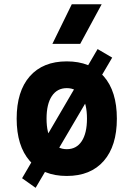

<svg xmlns="http://www.w3.org/2000/svg" viewBox="-20 -815 626 900"><path d="M147 65.4 83.5 20.5 437.5 -585 505.9 -544.9ZM293 9.8Q181.2 9.8 119.6 -60.5Q58.1 -130.9 58.1 -258.8Q58.1 -387.2 119.6 -457.3Q181.2 -527.3 293 -527.3Q404.8 -527.3 466.3 -457.3Q527.8 -387.2 527.8 -258.8Q527.8 -130.9 466.3 -60.5Q404.8 9.8 293 9.8ZM293.2 -115.7Q338.4 -115.7 363 -153.1Q387.7 -190.5 387.7 -258.9Q387.7 -327.6 363 -364.7Q338.4 -401.9 293 -401.9Q248 -401.9 223.1 -364.7Q198.2 -327.5 198.2 -258.8Q198.2 -190.4 223.1 -153.1Q248 -115.7 293.2 -115.7ZM225.6 -609.4 316.4 -794.9H456.5L356 -609.4Z"/></svg>

Font: Cascadia Code PL
Style: Regular
Weight: 400
Monospace: yes
Designer: Aaron Bell
Foundry: Saja Typeworks
Version: Version 2102.003